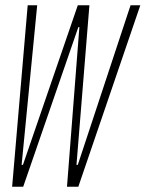

<svg xmlns="http://www.w3.org/2000/svg" viewBox="-20 -708 552 728"><path d="M26 0 85 -688H121L62 -83H67L275 -688H319L270 -83H275L475 -688H512L277 0H234L281 -605H277L68 0Z"/></svg>

Font: Saira Ultra Condensed Thin
Style: Italic
Weight: 100
Width: 1
Italic angle: -12°
Designer: Hector Gatti with collaboration of the Omnibus-Type team
Foundry: Omnibus-Type
Version: Version 1.001; ttfautohint (v1.8)